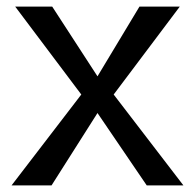

<svg xmlns="http://www.w3.org/2000/svg" viewBox="-20 -558 590 581"><path d="M15 3H136L275 -216L424 3H535L324 -272L524 -538H402L275 -327L138 -538H26L226 -272Z"/></svg>

Font: Sawarabi Gothic
Style: Regular
Weight: 400
Designer: mshio (mshio@users.sourceforge.jp)
Version: Version 20141215